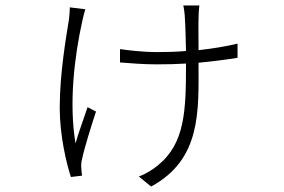

<svg xmlns="http://www.w3.org/2000/svg" viewBox="-20 -609 1040 704"><path d="M236 -582C236 -572 235 -555 233 -539C222 -470 199 -339 199 -213C199 -112 224 -8 240 40L281 35C280 28 278 14 278 6C277 -3 278 -16 281 -26C288 -62 316 -152 332 -200L301 -216C286 -170 267 -121 257 -83C232 -230 253 -403 282 -533C285 -547 289 -564 293 -575ZM851 -449C809 -439 761 -431 708 -425C708 -467 707 -524 708 -541C708 -556 709 -573 711 -589H652C654 -583 658 -554 658 -540C660 -514 661 -464 662 -422C628 -419 593 -418 557 -418C504 -418 446 -425 420 -429V-380C458 -377 507 -373 555 -373C594 -373 630 -374 662 -376C662 -204 659 -83 558 -2C540 13 513 30 489 38L534 75C719 -25 708 -203 708 -379C761 -384 807 -390 851 -397Z"/></svg>

Font: Noto Sans CJK Light
Style: Regular
Weight: 300
Designer: Ryoko NISHIZUKA (kana & ideographs); Paul D. Hunt (Latin, Greek & Cyrillic); Wenlong ZHANG (bopomofo); Sandoll Communica
Foundry: Adobe Systems Incorporated
Version: Version 1.000;PS 1;hotconv 1.0.78;makeotf.lib2.5.61930